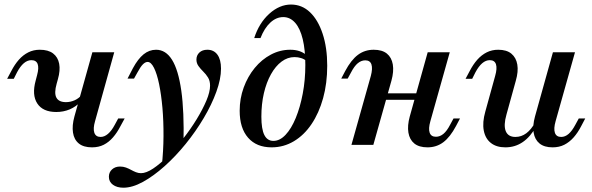

<svg xmlns="http://www.w3.org/2000/svg" viewBox="-20 -651 2663 863"><path d="M393.5 11.3Q355.6 11.3 334.3 -6Q312.9 -23.4 308.1 -54.8Q303.2 -86.3 314.5 -127.4L395.2 -416.1H493.5L407.3 -106.5Q397.6 -73.4 404 -54.4Q410.5 -35.5 432.3 -35.5Q449.2 -35.5 465.3 -49.2Q481.5 -62.9 496 -90.3L511.3 -118.5H540.3L521.8 -84.7Q506.5 -54.8 487.9 -33.5Q469.4 -12.1 446.4 -0.4Q423.4 11.3 393.5 11.3ZM233.1 -147.6Q172.6 -147.6 147.6 -185.9Q122.6 -224.2 140.3 -288.7L146.8 -313.7Q155.6 -346 149.2 -363.3Q142.7 -380.6 121 -380.6Q103.2 -380.6 87.1 -366.9Q71 -353.2 56.5 -325.8L41.9 -296.8H12.1L30.6 -331.5Q46 -361.3 64.9 -382.7Q83.9 -404 107.3 -415.7Q130.6 -427.4 158.9 -427.4Q196.8 -427.4 218.5 -410.9Q240.3 -394.4 246 -364.5Q251.6 -334.7 240.3 -295.2L234.7 -275Q222.6 -232.3 233.5 -212.1Q244.4 -191.9 276.6 -191.9Q296.8 -191.9 315.7 -200.4Q334.7 -208.9 347.6 -225L341.9 -193.5Q321 -171 293.1 -159.3Q265.3 -147.6 233.1 -147.6Z M534.7 192.7Q505.6 192.7 487.5 179.4Q469.4 166.1 469.4 143.5Q469.4 123.4 483.5 110.5Q497.6 97.6 519.4 97.6Q533.9 97.6 546 102Q558.1 106.5 569 112.5Q579.8 118.5 591.1 123Q602.4 127.4 613.7 127.4Q637.1 127.4 668.5 106.5Q700 85.5 734.7 50.4Q769.4 15.3 803.2 -27.8Q837.1 -71 864.1 -115.3Q891.1 -159.7 907.7 -198.8Q924.2 -237.9 924.2 -266.1Q924.2 -287.9 914.9 -302.8Q905.6 -317.7 893.5 -329.4Q881.5 -341.1 872.2 -354Q862.9 -366.9 862.9 -383.1Q862.9 -402.4 876.2 -414.9Q889.5 -427.4 912.1 -427.4Q941.1 -427.4 957.3 -405.2Q973.4 -383.1 973.4 -342.7Q973.4 -296 952.4 -238.3Q931.5 -180.6 895.6 -120.2Q859.7 -59.7 814.5 -4Q769.4 51.6 719.8 96Q670.2 140.3 622.6 166.5Q575 192.7 534.7 192.7ZM707.3 94.4Q714.5 28.2 714.9 -39.1Q715.3 -106.5 710.1 -166.1Q704.8 -225.8 695.2 -272.6Q685.5 -319.4 672.2 -346Q658.9 -372.6 643.5 -372.6Q633.1 -372.6 622.2 -361.7Q611.3 -350.8 597.6 -325L582.3 -297.6H553.2L577.4 -344.4Q600 -386.3 625.4 -406.9Q650.8 -427.4 681.5 -427.4Q725 -427.4 753.2 -382.3Q781.5 -337.1 794.8 -244Q808.1 -150.8 804.8 -6.5Q791.1 10.5 776.6 27Q762.1 43.5 745.2 60.1Q728.2 76.6 707.3 94.4Z M1200.8 11.3Q1133.1 11.3 1095.2 -31.9Q1057.3 -75 1057.3 -153.2Q1057.3 -208.1 1075.4 -257.7Q1093.5 -307.3 1125 -345.6Q1156.5 -383.9 1197.6 -405.6Q1238.7 -427.4 1284.7 -427.4Q1329 -427.4 1356.5 -404V-377.4Q1347.6 -385.5 1333.5 -389.9Q1319.4 -394.4 1304 -394.4Q1272.6 -394.4 1245.6 -374.2Q1218.5 -354 1198 -317.3Q1177.4 -280.6 1166.1 -231.9Q1154.8 -183.1 1154.8 -126.6Q1154.8 -71 1168.1 -44.4Q1181.5 -17.7 1208.9 -17.7Q1237.9 -17.7 1263.7 -45.2Q1289.5 -72.6 1309.3 -120.6Q1329 -168.5 1340.7 -229.8Q1352.4 -291.1 1352.4 -358.9Q1352.4 -426.6 1340.7 -475Q1329 -523.4 1306.5 -548.8Q1283.9 -574.2 1253.2 -574.2Q1221.8 -574.2 1195.2 -549.6Q1168.5 -525 1150.8 -479.8H1122.6Q1144.4 -547.6 1190.3 -589.1Q1236.3 -630.6 1287.9 -630.6Q1337.1 -630.6 1373.4 -596Q1409.7 -561.3 1430.2 -499.2Q1450.8 -437.1 1450.8 -355.6Q1450.8 -276.6 1432.3 -209.7Q1413.7 -142.7 1380.2 -93.1Q1346.8 -43.5 1300.8 -16.1Q1254.8 11.3 1200.8 11.3Z M1559.7 0 1646.8 -309.7Q1655.6 -342.7 1649.6 -361.3Q1643.5 -379.8 1621.8 -379.8Q1604 -379.8 1588.3 -366.9Q1572.6 -354 1558.1 -325.8L1542.7 -297.6H1513.7L1531.5 -331.5Q1558.1 -381.5 1588.7 -404.4Q1619.4 -427.4 1659.7 -427.4Q1697.6 -427.4 1719 -410.1Q1740.3 -392.7 1745.6 -361.3Q1750.8 -329.8 1739.5 -288.7L1658.1 0ZM1666.1 -202.4 1674.2 -231.5H1900L1891.9 -202.4ZM1901.6 11.3Q1863.7 11.3 1842.3 -6Q1821 -23.4 1815.7 -54.8Q1810.5 -86.3 1821.8 -127.4L1902.4 -416.1H2001.6L1914.5 -106.5Q1904.8 -72.6 1911.3 -54.4Q1917.7 -36.3 1939.5 -36.3Q1957.3 -36.3 1973 -49.2Q1988.7 -62.1 2003.2 -90.3L2018.5 -118.5H2047.6L2029.8 -84.7Q2003.2 -34.7 1972.6 -11.7Q1941.9 11.3 1901.6 11.3Z M2251.6 11.3Q2211.3 11.3 2186.3 -8.5Q2161.3 -28.2 2154.4 -64.5Q2147.6 -100.8 2161.3 -149.2L2205.6 -309.7Q2215.3 -343.5 2209.3 -362.1Q2203.2 -380.6 2181.5 -380.6Q2163.7 -380.6 2147.6 -366.9Q2131.5 -353.2 2116.9 -325.8L2102.4 -296.8H2072.6L2091.1 -331.5Q2106.5 -361.3 2125.4 -382.7Q2144.4 -404 2167.7 -415.7Q2191.1 -427.4 2219.4 -427.4Q2257.3 -427.4 2278.6 -409.7Q2300 -391.9 2305.2 -360.9Q2310.5 -329.8 2298.4 -287.9L2256.5 -136.3Q2242.7 -87.9 2253.2 -61.7Q2263.7 -35.5 2296.8 -35.5Q2323.4 -35.5 2345.6 -52Q2367.7 -68.5 2385.5 -100.8L2390.3 -83.1Q2364.5 -36.3 2329.8 -12.5Q2295.2 11.3 2251.6 11.3ZM2463.7 11.3Q2426.6 11.3 2405.2 -6Q2383.9 -23.4 2378.6 -54.8Q2373.4 -86.3 2384.7 -127.4L2465.3 -416.1H2564.5L2477.4 -106.5Q2467.7 -72.6 2474.2 -54Q2480.6 -35.5 2502.4 -35.5Q2520.2 -35.5 2535.9 -49.2Q2551.6 -62.9 2566.1 -90.3L2581.5 -118.5H2610.5L2592.7 -84.7Q2577.4 -54.8 2558.5 -33.5Q2539.5 -12.1 2516.5 -0.4Q2493.5 11.3 2463.7 11.3Z"/></svg>

Font: Playfair 5pt SemiExpanded Light SemiBold
Style: Italic
Weight: 600
Italic angle: -15.6°
Version: Version 2.001;gftools[0.9.30]